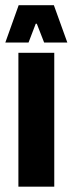

<svg xmlns="http://www.w3.org/2000/svg" viewBox="-32 -700 272 720"><path d="M37 0V-502H171.5V0ZM38 -680.5H170L220.5 -540.5H133.5L106 -611H102L75 -540.5H-12Z"/></svg>

Font: Anek Latin Condensed
Style: Bold
Weight: 700
Width: 3
Designer: Yesha Goshar
Foundry: Ek Type
Version: Version 1.003